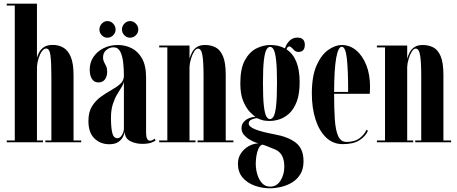

<svg xmlns="http://www.w3.org/2000/svg" viewBox="-20 -770 2474 1039"><path d="M16.5 0V-10H60V-740H16.5V-750H180V-457Q183 -470 191.5 -486.2Q200 -502.5 217.5 -514.8Q235 -527 265.5 -527Q297 -527 322.5 -512.5Q348 -498 363 -462.2Q378 -426.5 378 -362.5V-10H419.5V0H225.5V-10H258V-356.5Q258 -432.5 253 -470Q248 -507.5 230 -507.5Q217.5 -507.5 206.8 -492.5Q196 -477.5 188.8 -454.5Q181.5 -431.5 180 -408.5V-10H212.5V0Z M571 10.5Q523 10.5 490.8 -21Q458.5 -52.5 458.5 -115.5Q458.5 -164 478 -195Q497.5 -226 526 -246.5Q554.5 -267 583 -282.8Q611.5 -298.5 631 -316.2Q650.5 -334 650.5 -360.5Q650.5 -397 646.5 -432.5Q642.5 -468 630.5 -491Q618.5 -514 594 -514Q573 -514 555.2 -499.2Q537.5 -484.5 537.5 -458.5Q537.5 -445 543.2 -434.2Q549 -423.5 554.5 -411.5Q560 -399.5 560 -382.5Q560 -356.5 547.8 -340.2Q535.5 -324 512.5 -324Q490 -324 477.8 -342.5Q465.5 -361 465.5 -393.5Q465.5 -431.5 485.5 -461.5Q505.5 -491.5 540 -509Q574.5 -526.5 618.5 -526.5Q657 -526.5 691.8 -509.5Q726.5 -492.5 748.5 -453.8Q770.5 -415 770.5 -350V-52.5Q770.5 -8.5 792 -8.5Q798.5 -8.5 805.8 -12.2Q813 -16 816.5 -19.5L822 -10.5Q817.5 -5 799 1.8Q780.5 8.5 750 8.5Q714 8.5 684.8 -6.5Q655.5 -21.5 655 -57Q653 -44 644.8 -28.2Q636.5 -12.5 619 -1Q601.5 10.5 571 10.5ZM615.5 -22Q630 -22 640.2 -39.8Q650.5 -57.5 650.5 -74V-330Q649 -316 638.2 -299Q627.5 -282 614 -259.5Q600.5 -237 590.5 -206Q580.5 -175 580.5 -132.5Q580.5 -80.5 587.5 -51.2Q594.5 -22 615.5 -22ZM684 -566Q666 -566 653 -579.2Q640 -592.5 640 -610Q640 -628.5 653 -642.2Q666 -656 684 -656Q701.5 -656 715 -642.2Q728.5 -628.5 728.5 -610Q728.5 -592.5 715 -579.2Q701.5 -566 684 -566ZM561 -566Q543.5 -566 530.8 -579.2Q518 -592.5 518 -610Q518 -628.5 530.8 -642.2Q543.5 -656 561 -656Q579.5 -656 592.5 -642.2Q605.5 -628.5 605.5 -610Q605.5 -592.5 592.5 -579.2Q579.5 -566 561 -566Z M841.5 0V-10H885.5V-513.5H841.5V-523.5H1005.5V-452.5Q1010 -469 1018.8 -486Q1027.5 -503 1044.2 -514.8Q1061 -526.5 1090 -526.5Q1120.5 -526.5 1145.8 -514Q1171 -501.5 1186.2 -466.8Q1201.5 -432 1201.5 -365V-10H1243V0H1049V-10H1081.5V-359Q1081.5 -434 1075.5 -470.5Q1069.5 -507 1051.5 -507Q1040.5 -507 1030.2 -490.5Q1020 -474 1013.2 -451Q1006.5 -428 1005.5 -408.5V-10H1038V0Z M1442 249Q1397 249 1357 234.2Q1317 219.5 1292.2 190Q1267.5 160.5 1267.5 116Q1267.5 84 1284.2 59.2Q1301 34.5 1326.5 20.5Q1352 6.5 1378 6Q1374.5 5 1360.2 -0.2Q1346 -5.5 1329 -15.8Q1312 -26 1299.5 -41Q1287 -56 1287 -76Q1287 -97.5 1299.8 -111Q1312.5 -124.5 1329.2 -131Q1346 -137.5 1357.5 -137.5Q1362 -137.5 1363 -137Q1353 -143.5 1333.2 -163.2Q1313.5 -183 1297 -220.8Q1280.5 -258.5 1280.5 -319Q1280.5 -399 1305.2 -444Q1330 -489 1367.2 -507.8Q1404.5 -526.5 1442.5 -526.5Q1488.5 -526.5 1522 -508Q1529 -532 1546.5 -549.2Q1564 -566.5 1589 -566.5Q1629.5 -566.5 1629.5 -527.5Q1629.5 -489 1594.5 -489Q1582.5 -489 1574 -496.5Q1565.5 -504 1559 -511.2Q1552.5 -518.5 1545.5 -518.5Q1535 -518.5 1530.5 -503Q1601.5 -456.5 1601.5 -325.5Q1601.5 -261 1585.8 -220Q1570 -179 1545.2 -156.2Q1520.5 -133.5 1492.8 -124.5Q1465 -115.5 1441 -115.5Q1411.5 -115.5 1394.2 -121.5Q1377 -127.5 1373 -130Q1372 -130.5 1369 -130.5Q1360 -130.5 1343 -123.8Q1326 -117 1326 -101.5Q1326 -84 1362 -69.8Q1398 -55.5 1466 -43Q1540.5 -29.5 1581.5 2.8Q1622.5 35 1622.5 103Q1622.5 145 1605 173.2Q1587.5 201.5 1559.5 218Q1531.5 234.5 1500.2 241.8Q1469 249 1442 249ZM1441 -125.5Q1452 -125.5 1460.5 -139.8Q1469 -154 1474 -196.2Q1479 -238.5 1479 -323.5Q1479 -402.5 1474.2 -444.2Q1469.5 -486 1461 -501.2Q1452.5 -516.5 1441.5 -516.5Q1430.5 -516.5 1421.8 -501.2Q1413 -486 1408 -443.8Q1403 -401.5 1403 -321.5Q1403 -238.5 1408 -196.2Q1413 -154 1421.5 -139.8Q1430 -125.5 1441 -125.5ZM1442 240Q1477.5 240 1498 207.2Q1518.5 174.5 1518.5 132Q1518.5 60.5 1470 39.5Q1454 33 1431.8 23.8Q1409.5 14.5 1399.5 12.5Q1386.5 17 1378.8 34.2Q1371 51.5 1367.5 73.8Q1364 96 1364 116Q1364 145.5 1372.5 174Q1381 202.5 1398.2 221.2Q1415.5 240 1442 240Z M1835 10Q1781.5 10 1744 -26.5Q1706.5 -63 1687 -125Q1667.5 -187 1667.5 -263.5Q1667.5 -358.5 1693.2 -416.2Q1719 -474 1756.8 -500.2Q1794.5 -526.5 1829.5 -526.5Q1872.5 -526.5 1907.2 -497.8Q1942 -469 1962.2 -418Q1982.5 -367 1982.5 -299.5Q1982.5 -280.5 1981 -262.5H1788Q1788 -183.5 1791.8 -125Q1795.5 -66.5 1809.8 -34.2Q1824 -2 1855 -2Q1900 -2 1926.8 -22.8Q1953.5 -43.5 1963 -68L1971 -62Q1959 -33.5 1926.2 -11.8Q1893.5 10 1835 10ZM1829.5 -517Q1810.5 -517 1799.5 -457.5Q1788.5 -398 1788 -272.5H1864Q1864 -393 1856.8 -455Q1849.5 -517 1829.5 -517Z M2019.5 0V-10H2063.5V-513.5H2019.5V-523.5H2183.5V-452.5Q2188 -469 2196.8 -486Q2205.5 -503 2222.2 -514.8Q2239 -526.5 2268 -526.5Q2298.5 -526.5 2323.8 -514Q2349 -501.5 2364.2 -466.8Q2379.5 -432 2379.5 -365V-10H2421V0H2227V-10H2259.5V-359Q2259.5 -434 2253.5 -470.5Q2247.5 -507 2229.5 -507Q2218.5 -507 2208.2 -490.5Q2198 -474 2191.2 -451Q2184.5 -428 2183.5 -408.5V-10H2216V0Z"/></svg>

Font: Imbue 100pt
Style: Bold
Weight: 700
Designer: Tyler Finck
Foundry: Etcetera Type Company
Version: Version 1.102; ttfautohint (v1.8.3)